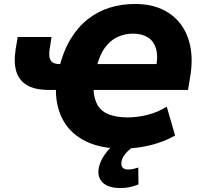

<svg xmlns="http://www.w3.org/2000/svg" viewBox="-20 -736 1019 965"><path d="M595 11Q486 11 411 -26Q336 -63 298.5 -129.5Q261 -196 261 -284H275H225Q157 -284 116.5 -307.5Q76 -331 62 -376.5Q48 -422 59 -491L69 -550H239L229 -485Q224 -448 235.5 -431Q247 -414 279 -414H300L277 -394Q298 -479 335 -540Q372 -601 422 -640Q472 -679 531.5 -697.5Q591 -716 659 -716Q735 -716 792 -690.5Q849 -665 886 -617.5Q923 -570 936.5 -502.5Q950 -435 936 -351L925 -284H437L450 -288Q452 -240 470 -208.5Q488 -177 526 -161.5Q564 -146 621 -146Q671 -146 722.5 -159Q774 -172 818 -200L860 -55Q822 -33 776.5 -18Q731 -3 684.5 4Q638 11 595 11ZM649 -567Q608 -567 571.5 -550.5Q535 -534 507.5 -496.5Q480 -459 464 -394L449 -414H795L760 -375Q776 -444 765.5 -486Q755 -528 724 -547.5Q693 -567 649 -567ZM585 209Q524 209 495.5 181Q467 153 477 104Q487 62 521.5 21Q556 -20 607 -47L651 0Q637 10 624.5 21.5Q612 33 603 46.5Q594 60 591 75Q587 96 596 106Q605 116 624 116Q636 116 648 113.5Q660 111 675 106L676 191Q653 200 632 204.5Q611 209 585 209Z"/></svg>

Font: Nunito Sans 7pt SemiCondensed Black
Style: Italic
Weight: 900
Width: 4
Italic angle: -9°
Designer: Vernon Adams
Foundry: Vernon Adams
Version: Version 3.101;gftools[0.9.27]